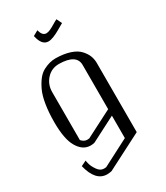

<svg xmlns="http://www.w3.org/2000/svg" viewBox="-240 -893 1041 1202"><g transform="rotate(-30 281.0 -292.0)"><path d="M376 -792 394.5 -753.9Q370.1 -740.2 348.6 -727.5Q327.1 -714.8 304.2 -705.6Q281.2 -696.3 264.6 -696.3Q216.8 -696.3 201.2 -771.5L238.3 -792Q249 -747.1 278.3 -747.1Q291 -747.1 307.1 -754.4Q323.2 -761.7 344.2 -774.4Q365.2 -787.1 376 -792ZM250 -542Q195.3 -542 160.2 -503.4Q125 -464.8 125 -410.2V-63.5Q143.6 -42 167 -42Q176.8 -42 180.7 -43L375 -142.6V-461.9Q375 -540 250 -542ZM250 -583Q308.6 -582 351.1 -567.9Q393.6 -553.7 415.5 -530.3Q437.5 -506.8 447.3 -483.4Q457 -460 458 -433.6V71.3L199.2 204.1Q179.7 208 167 208Q84 208 53.7 84Q89.8 66.4 91.8 65.4Q91.8 71.3 97.7 92.8Q103.5 114.3 122.1 140.6Q140.6 167 167 167Q177.7 167 182.6 166L375 66.4V-95.7L196.3 -3.9Q184.6 0 167 0Q110.4 0 75.2 -61.5Q42 -118.2 42 -240.2Q42 -310.5 51.3 -367.2Q60.5 -423.8 77.6 -460Q94.7 -496.1 114.7 -521.5Q134.8 -546.9 159.7 -559.6Q184.6 -572.3 205.6 -577.6Q226.6 -583 250 -583Z"/></g></svg>

Font: wanta
Style: Medium
Weight: 500
Version: Version 0.91